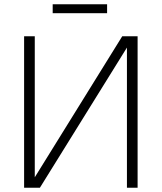

<svg xmlns="http://www.w3.org/2000/svg" viewBox="-20 -880 760 900"><path d="M625 0H575V-657L167 0H93V-710H143V-49L553 -710H625ZM227 -818V-860H482V-818Z"/></svg>

Font: Geist ExtLt
Style: Regular
Weight: 400
Designer: Basement.studio, Andrés Briganti, Mateo Zaragoza
Foundry: Basement.studio, Vercel, Andrés Briganti, Guido Ferreyra, Mateo Zaragoza
Version: Version 1.401